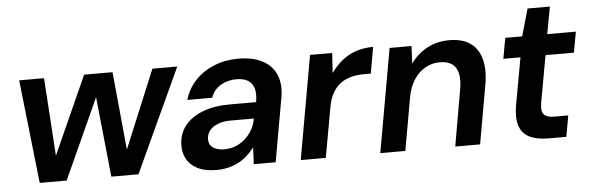

<svg xmlns="http://www.w3.org/2000/svg" viewBox="-44 -765 2814 916"><g transform="rotate(-5 1362.5 -307.0)"><path d="M114 0 59 -496H178L205 -81L184 -82L370 -496H506L546 -82L525 -81L697 -496H816L587 0H457L413 -427H437L243 0Z M961 12Q904 12 868.5 -6.5Q833 -25 817 -56Q801 -87 803 -124Q805 -177 835.5 -214.5Q866 -252 920.5 -273Q975 -294 1049 -294H1176Q1183 -334 1175.5 -359.5Q1168 -385 1147 -398Q1126 -411 1091 -411Q1050 -411 1016.5 -391.5Q983 -372 969 -333H850Q866 -387 903 -426Q940 -465 993.5 -486.5Q1047 -508 1108 -508Q1178 -508 1224.5 -483.5Q1271 -459 1290 -413.5Q1309 -368 1298 -305L1244 0H1139L1143 -79H1142Q1127 -59 1108 -42Q1089 -25 1066.5 -13Q1044 -1 1017.5 5.5Q991 12 961 12ZM1006 -83Q1036 -83 1061.5 -93.5Q1087 -104 1107 -122.5Q1127 -141 1140.5 -165Q1154 -189 1158 -216V-217H1048Q1012 -217 986.5 -207Q961 -197 947 -180Q933 -163 932 -140Q931 -112 951 -97.5Q971 -83 1006 -83Z M1364 0 1452 -496H1558L1552 -402H1553Q1579 -438 1609.5 -461.5Q1640 -485 1676.5 -496.5Q1713 -508 1755 -508L1733 -382H1700Q1667 -382 1638.5 -374.5Q1610 -367 1587.5 -350.5Q1565 -334 1549.5 -306.5Q1534 -279 1527 -239L1484 0Z M1745 0 1833 -496H1938L1934 -414H1935Q1966 -457 2013 -482.5Q2060 -508 2119 -508Q2183 -508 2221 -480.5Q2259 -453 2272 -402Q2285 -351 2273 -282L2223 0H2104L2151 -270Q2163 -335 2142.5 -371Q2122 -407 2064 -407Q2028 -407 1996.5 -389.5Q1965 -372 1943 -339.5Q1921 -307 1911 -260L1865 0Z M2550 0Q2494 0 2459 -18Q2424 -36 2412 -74Q2400 -112 2410 -170L2451 -397H2369L2387 -496H2468L2505 -626H2612L2588 -496H2725L2707 -397H2571L2530 -169Q2524 -130 2538.5 -115.5Q2553 -101 2588 -101H2654L2636 0Z"/></g></svg>

Font: DM Sans 28pt SemiBold
Style: Italic
Weight: 600
Italic angle: -10°
Version: Version 4.004;gftools[0.9.30]